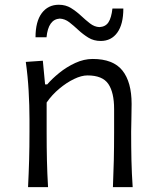

<svg xmlns="http://www.w3.org/2000/svg" viewBox="-20 -772 644 792"><path d="M95.7 0Q98.6 -57.6 100.1 -111.1Q101.6 -164.6 101.6 -228.5V-280.8Q101.6 -337.4 98.1 -397.5Q94.7 -457.5 86.4 -516.6L156.7 -521.5L166 -423.8H174.8Q194.3 -446.8 224.4 -471.2Q254.4 -495.6 290.3 -512.2Q326.2 -528.8 362.3 -528.8Q446.8 -528.8 484.9 -481.2Q522.9 -433.6 522.9 -343.3Q522.9 -310.1 522 -280.8Q521 -251.5 521 -228.5Q521 -164.6 522.2 -111.1Q523.4 -57.6 527.3 0H445.8Q448.2 -57.6 449.5 -110.8Q450.7 -164.1 450.7 -226.1V-322.3Q450.7 -390.6 426.8 -425.8Q402.8 -460.9 340.8 -460.9Q315.9 -460.9 285.2 -446Q254.4 -431.2 224.4 -406Q194.3 -380.9 172.4 -349.1V-226.1Q172.4 -164.1 173.6 -110.8Q174.8 -57.6 178.2 0ZM395.5 -603Q366.7 -603 344.5 -616.7Q322.3 -630.4 303.2 -648.2Q284.2 -666 265.9 -680.2Q247.6 -694.3 226.6 -695.3Q179.2 -692.4 171.9 -618.2H126.5Q126.5 -683.1 152.3 -717.8Q178.2 -752.4 222.7 -752.4Q251 -752.4 272.9 -738.8Q294.9 -725.1 314 -707.3Q333 -689.5 351.3 -675.3Q369.6 -661.1 390.1 -660.2Q415.5 -661.6 427.5 -680.2Q439.5 -698.7 443.8 -736.8H488.8Q488.8 -671.9 463.9 -637.5Q439 -603 395.5 -603Z"/></svg>

Font: Pinar-DS3-FD Regular
Style: Regular
Weight: 400
Designer: Amin Abedi
Version: Version 3.000